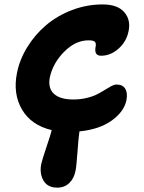

<svg xmlns="http://www.w3.org/2000/svg" viewBox="-20 -651 656 872"><path d="M240.2 201.2Q196.8 201.2 178 169.9Q159.2 138.7 167 95.2Q171.9 72.8 191.7 14.6Q211.4 -43.5 214.8 -60.1Q122.1 -82 80.1 -153.3Q38.1 -224.6 57.1 -319.8Q69.3 -381.3 104.5 -438Q139.6 -494.6 190.2 -537.4Q240.7 -580.1 307.6 -605.5Q374.5 -630.9 445.8 -630.9Q513.7 -630.9 544.2 -595.9Q574.7 -561 564 -509.8Q554.7 -462.4 518.6 -430.2Q482.4 -397.9 439 -397.9Q406.7 -397.9 414.1 -438Q417.5 -453.6 411.4 -460.7Q405.3 -467.8 381.8 -467.8Q322.8 -467.8 271.5 -416Q220.2 -364.3 206.1 -298.8Q197.3 -250 225.3 -224.6Q253.4 -199.2 313 -199.2Q345.7 -199.2 374.5 -206.3Q403.3 -213.4 422.4 -223.4Q441.4 -233.4 457 -243.2Q472.7 -252.9 485.6 -260Q498.5 -267.1 508.8 -267.1Q537.6 -267.1 549.1 -247.6Q560.5 -228 554.2 -195.8Q543.5 -144 487.8 -103.8Q432.1 -63.5 340.8 -54.2Q336.4 -25.4 331.8 40.3Q327.1 106 323.2 124Q316.4 159.2 294.7 180.2Q272.9 201.2 240.2 201.2Z"/></svg>

Font: Shantell Sans Irregular
Style: Bold Italic
Weight: 700
Italic angle: -11.31°
Designer: Stephen Nixon, Anya Danilova, Shantell Martin
Foundry: Arrow Type
Version: Version 1.006;[9816181b4]